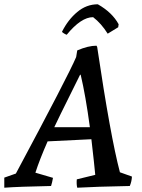

<svg xmlns="http://www.w3.org/2000/svg" viewBox="-41 -864 660 895"><path d="M270 -702Q266 -703 257.5 -708Q249 -713 248 -716Q276 -772 319 -808Q362 -844 415 -844Q482 -806 512 -751L510 -737L461 -707Q431 -755 393 -784Q337 -784 270 -702ZM-21 11V-36L33 -55Q277 -511 314 -598L319 -629Q370 -651 409 -651L412 -645Q474 -227 518 -61L574 -41Q573 -18 564 3Q406 6 319 11Q315 -5 317 -28L403 -49Q399 -94 385 -215L181 -205Q144 -121 124 -59L206 -35Q202 -12 197 3Q45 6 -21 11ZM332 -515Q323 -496 280 -410Q237 -324 212 -271H378Q358 -419 335 -516Z"/></svg>

Font: Albura Medium
Style: Italic
Weight: 462
Italic angle: -7°
Designer: Mercedes Jáuregui
Foundry: Omnibus-Type Team
Version: Version 1.000